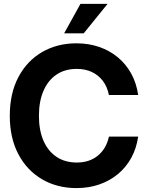

<svg xmlns="http://www.w3.org/2000/svg" viewBox="-20 -964 766 996"><path d="M376.4 11.7Q276.6 11.7 198.4 -33.9Q120.2 -79.5 75.5 -163.7Q30.8 -247.8 30.8 -363.3Q30.8 -479.7 75.4 -564Q120 -648.3 198.3 -693.8Q276.6 -739.3 376.4 -739.3Q440.4 -739.3 495.1 -720.3Q549.7 -701.4 591.9 -666.1Q634.1 -630.9 661.1 -581.5Q688.1 -532.2 696.8 -471.1H545Q536.4 -514.3 513.5 -544.5Q490.5 -574.6 456.3 -590.6Q422 -606.6 378.5 -606.6Q316.6 -606.6 272.7 -576.8Q228.8 -546.9 205.4 -492.4Q181.9 -437.8 181.9 -363.3Q181.9 -289.2 205.2 -234.9Q228.5 -180.6 272.6 -150.8Q316.6 -120.9 378.5 -120.9Q411 -120.9 438.3 -129.8Q465.6 -138.7 487.1 -156.2Q508.7 -173.6 523.5 -198.6Q538.3 -223.6 545.2 -255.5H696.8Q688.1 -194.6 661.1 -145.4Q634.1 -96.1 591.8 -61Q549.5 -25.9 494.9 -7.1Q440.4 11.7 376.4 11.7ZM312.7 -791 397.4 -943.9H538L414.2 -791Z"/></svg>

Font: Inter Khmer Looped
Style: Regular
Weight: 400
Designer: Rasmus Andersson, Sovichet Tep
Foundry: Anagata Design
Version: Version 1.000